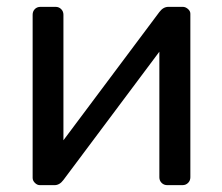

<svg xmlns="http://www.w3.org/2000/svg" viewBox="-20 -540 647 560"><path d="M75.2 -21V-497.1Q75.2 -506.8 81.5 -513.4Q87.9 -520 98.1 -520H142.1Q151.9 -520 158.4 -513.4Q165 -506.8 165 -497.1V-130.9L444.8 -504.9Q456.1 -520 471.2 -520H513.2Q521 -520 528.1 -513.9Q535.2 -507.8 535.2 -500V-22.9Q535.2 -13.2 528.6 -6.6Q522 0 512.2 0H467.8Q458 0 451.4 -6.6Q444.8 -13.2 444.8 -22.9V-389.2L165 -15.1Q153.8 0 139.2 0H96.2Q88.4 0 81.8 -6.6Q75.2 -13.2 75.2 -21Z"/></svg>

Font: Rubik AZ
Style: Regular
Weight: 400
Designer: Hubert and Fischer
Foundry: Hubert & Fischer
Version: Version 2.000